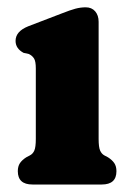

<svg xmlns="http://www.w3.org/2000/svg" viewBox="-20 -492 346 512"><path d="M243 -434V-121.5Q243 -99.5 247 -90.5Q251 -81.5 258.5 -77.5L268 -72.5Q279 -65.5 284.8 -57Q290.5 -48.5 290.5 -35.5Q290.5 0 251.5 0H66.5Q27.5 0 27.5 -35.5Q27.5 -48.5 33.2 -57Q39 -65.5 50 -72.5L59.5 -77.5Q67.5 -81.5 71.5 -90.5Q75.5 -99.5 75.5 -121.5V-309.5Q75.5 -328.5 70.8 -336Q66 -343.5 57 -348L43 -351Q21.5 -362.5 21.5 -383Q21.5 -408.5 55.5 -422L145.5 -456.5Q167 -465 181 -468.8Q195 -472.5 208.5 -472.5Q224.5 -472.5 233.8 -461.8Q243 -451 243 -434Z"/></svg>

Font: Fraunces 72pt S100
Style: Bold
Weight: 700
Version: Version 1.000; ttfautohint (v1.8.3)